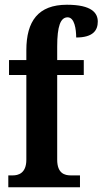

<svg xmlns="http://www.w3.org/2000/svg" viewBox="-20 -789 432 809"><path d="M15 0H317V-50H278C253 -50 221 -58 221 -116V-473H333V-536H221V-593C221 -679 235 -716 265 -716C294 -716 301 -666 301 -631C373 -631 392 -662 392 -698C392 -734 367 -769 262 -769C141 -769 91 -700 91 -577V-536H18V-473H91V-116C91 -58 56 -50 34 -50H15Z"/></svg>

Font: Noto Serif Myanmar ExtraCondensed
Style: Bold
Weight: 700
Width: 2
Designer: Ben Mitchell and the Monotype Design Team
Foundry: Monotype Imaging Inc.
Version: Version 2.106